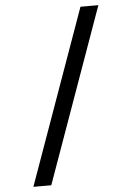

<svg xmlns="http://www.w3.org/2000/svg" viewBox="-63 -869 725 1058"><g transform="rotate(-5 300.0 -340.0)"><path d="M78 143 423 -823H522L177 143Z"/></g></svg>

Font: Iosevka Curly Medium Extended
Style: Regular
Weight: 500
Width: 7
Monospace: yes
Designer: Belleve Invis
Foundry: Belleve Invis
Version: Version 11.1.0; ttfautohint (v1.8.3)